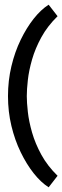

<svg xmlns="http://www.w3.org/2000/svg" viewBox="-20 -672 265 817"><path d="M225 -603Q182 -561 156 -513.5Q130 -466 116.5 -419Q103 -372 98.5 -331.5Q94 -291 94 -263Q94 -236 98.5 -195.5Q103 -155 116.5 -108Q130 -61 156 -13.5Q182 34 225 76L187 125Q154 104 123.5 65.5Q93 27 68 -24.5Q43 -76 28.5 -136.5Q14 -197 14 -263Q14 -329 28.5 -390Q43 -451 68 -502.5Q93 -554 123.5 -592.5Q154 -631 187 -652Z"/></svg>

Font: Podkova VF Beta
Style: Regular
Weight: 400
Designer: Ilya Yudin
Foundry: Cyreal (www.cyreal.org)
Version: Version 2.100